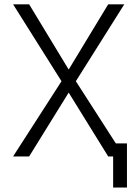

<svg xmlns="http://www.w3.org/2000/svg" viewBox="-20 -713 626 875"><path d="M495.6 141.6V0H473.1L293 -291L112.8 0H39.6L260.3 -342.8L39.6 -693.4H112.8L293 -396L473.1 -693.4H546.4L325.7 -342.8L507.8 -59.6H558.6V141.6Z"/></svg>

Font: Cascadia Code NF Light
Style: Regular
Weight: 300
Monospace: yes
Designer: Aaron Bell
Foundry: Saja Typeworks
Version: Version 2404.023; ttfautohint (v1.8.4)